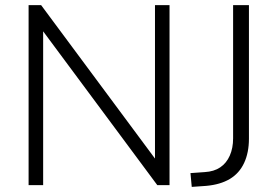

<svg xmlns="http://www.w3.org/2000/svg" viewBox="-20 -725 1086 752"><path d="M92 0V-705H141L610 -73H587V-705H644V0H596L127 -632H149V0ZM731 7 726 -47 782 -51Q818 -53 842.5 -69.5Q867 -86 880 -115.5Q893 -145 893 -183V-705H955V-182Q955 -127 936 -86.5Q917 -46 880 -24Q843 -2 788 3Z"/></svg>

Font: Nunito Sans 12pt ExtraLight 12pt Light
Style: Regular
Weight: 300
Version: Version 3.101;gftools[0.9.27]